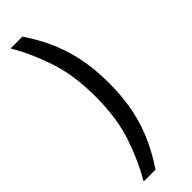

<svg xmlns="http://www.w3.org/2000/svg" viewBox="-296 -759 904 904"><g transform="rotate(-45 156.5 -307.0)"><path d="M30 136Q80 52 116.5 -56Q153 -164 153 -307Q153 -450 116.5 -558Q80 -666 30 -750H109Q146 -696 176.5 -631.5Q207 -567 225 -487Q243 -407 243 -307Q243 -207 225 -127Q207 -47 176.5 17.5Q146 82 109 136Z"/></g></svg>

Font: Cabin VF Beta
Style: Regular
Weight: 400
Designer: Pablo Impallari
Foundry: Pablo Impallari. http://www.impallari.com Igino Marini. http://www.ikern.com
Version: Version 2.200